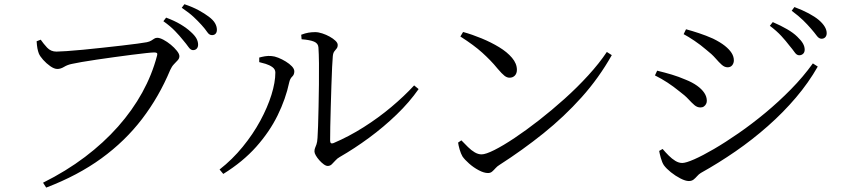

<svg xmlns="http://www.w3.org/2000/svg" viewBox="-20 -832 3950 897"><path d="M181.1 21.6Q289 -32.2 376.7 -98.5Q464.3 -164.7 531.6 -240.7Q598.8 -316.7 644.5 -399.6Q690.1 -482.4 713.2 -570.1Q716.6 -582 712.6 -584.5Q708.7 -587 700.7 -587Q690.2 -587 661.9 -583.9Q633.6 -580.8 594.9 -575.9Q556.2 -570.9 513.8 -565.1Q471.4 -559.3 431.7 -553.4Q391.9 -547.5 361.2 -542.2Q330.5 -536.8 316.5 -533.6Q295.7 -529.6 279.5 -519.7Q263.3 -509.8 248.2 -509.8Q233.3 -509.8 214.9 -522.8Q196.5 -535.8 181.4 -552.7Q166.4 -569.7 161.4 -582.2Q157.2 -593.3 154.8 -606Q152.4 -618.7 151.1 -639.2L170.2 -646.6Q182.5 -628.6 199.9 -609.7Q217.3 -590.9 243.7 -590.9Q258 -590.9 290.8 -593.2Q323.6 -595.4 367.6 -599.6Q411.6 -603.8 458.5 -609Q505.3 -614.2 548.3 -619Q591.3 -623.8 622.8 -628.2Q654.4 -632.6 666 -634.8Q679.1 -637.6 686.7 -642.4Q694.2 -647.2 700.5 -651.3Q706.7 -655.4 714.8 -655.4Q726.3 -655.4 743.6 -646.3Q760.8 -637.2 777.9 -623.2Q794.9 -609.2 806.5 -594.5Q818.1 -579.9 818.1 -569.6Q818.1 -559.1 810.3 -550.6Q802.5 -542 792.5 -531.8Q782.6 -521.6 775.1 -504.8Q723 -380.1 643.9 -276.5Q564.8 -172.9 454.2 -92.4Q343.7 -12 195.8 44.4ZM881.5 -597.8Q870.8 -597.8 860.7 -612.1Q850.6 -626.5 834.9 -645Q819.5 -664.5 797.9 -686.9Q776.4 -709.4 743.3 -732.9L756.1 -749.7Q795.3 -735.1 823.7 -718.1Q852.2 -701 870.8 -683.6Q889.8 -666.6 897.7 -652.3Q905.5 -638 905.5 -623.2Q905.5 -611.8 899.1 -604.8Q892.6 -597.8 881.5 -597.8ZM970.3 -667.9Q957.5 -667.9 948.2 -682.1Q938.8 -696.2 921.7 -715.2Q904.9 -733.8 884.5 -752.9Q864 -772.1 829.1 -795.8L841.6 -812.3Q880.3 -799.2 908.4 -783.9Q936.5 -768.5 955.4 -754.1Q975.9 -738.8 984.6 -723.6Q993.3 -708.5 993.3 -692.9Q993.3 -681.2 987.3 -674.6Q981.2 -667.9 970.3 -667.9Z M1511.2 -56.7Q1502.9 -56.7 1492.4 -64.4Q1481.8 -72.1 1471.8 -83.4Q1461.8 -94.7 1455.5 -105.7Q1449.1 -116.7 1449.1 -124.2Q1449.1 -133.8 1451.9 -140.5Q1454.7 -147.1 1458.5 -157.6Q1462.2 -168 1463.4 -187.8Q1464.6 -204.8 1466 -243.6Q1467.4 -282.5 1468.3 -332.9Q1469.2 -383.4 1470 -436.3Q1470.7 -489.3 1470.2 -535.2Q1469.7 -581.2 1467.7 -610.2Q1466.7 -629.3 1447.2 -637.5Q1427.7 -645.7 1389 -648.6L1387.2 -669.7Q1406.3 -677 1421.2 -679.4Q1436.1 -681.9 1452.5 -681.9Q1467.6 -681.9 1485.7 -675.9Q1503.8 -670 1520.2 -660.9Q1536.6 -651.8 1547.2 -641.6Q1557.7 -631.5 1557.7 -622.2Q1557.7 -611.4 1552.7 -605.4Q1547.7 -599.5 1541.9 -591.9Q1536.2 -584.4 1534.8 -569.1Q1533.3 -555.6 1531.6 -518.6Q1529.9 -481.6 1528.3 -432.8Q1526.7 -384.1 1525.3 -333.3Q1523.9 -282.4 1523 -240.3Q1522.1 -198.1 1522.3 -175.5Q1522.3 -157.2 1538.1 -163.5Q1610.4 -194.3 1679.1 -237.9Q1747.9 -281.5 1808.2 -332.1Q1868.6 -382.8 1914.8 -433L1935.7 -415.9Q1893.1 -354.7 1832.9 -296.7Q1772.8 -238.7 1704.3 -188.3Q1635.9 -137.9 1567.4 -98.6Q1555.7 -92.2 1546.9 -82.1Q1538.2 -72 1529.9 -64.3Q1521.7 -56.7 1511.2 -56.7ZM1005.8 -40.1Q1065.8 -87 1113.9 -146.1Q1162.1 -205.1 1196.1 -267.9Q1230 -330.7 1248.2 -389.1Q1266.4 -447.5 1266.4 -493.1Q1266.4 -508.5 1252.7 -518.4Q1238.9 -528.2 1221 -533.7Q1203.2 -539.1 1191.1 -541.8V-563.1Q1202.4 -566.4 1217.9 -569.1Q1233.3 -571.7 1248.8 -570.1Q1262.3 -569.3 1280 -562.3Q1297.7 -555.3 1315.1 -544.6Q1332.5 -534 1343.8 -522Q1355 -510 1355 -498.6Q1355 -483.1 1345 -474Q1335 -464.8 1331 -446.4Q1314.8 -370.1 1277.1 -293.2Q1239.4 -216.2 1177 -146.2Q1114.6 -76.1 1023.1 -19.4Z M2259.9 -23.6Q2241.2 -23.6 2216.7 -36.6Q2192.3 -49.5 2171.6 -67.9Q2150.8 -86.3 2140.6 -101.2Q2133 -114.1 2127.2 -134.1Q2121.5 -154.1 2120.2 -165.9L2135.5 -176.3Q2151.1 -160.2 2166.5 -144.9Q2181.9 -129.6 2198 -120.2Q2214.1 -110.8 2230 -110.8Q2249.1 -110.8 2289.4 -131Q2329.8 -151.2 2383.8 -187.2Q2437.8 -223.2 2497.9 -270.1Q2558 -317 2617.6 -370.4Q2677.2 -423.9 2728.5 -480.2Q2779.9 -536.4 2815.1 -589.3L2838.2 -574.4Q2778.4 -468.1 2697.3 -377.6Q2616.1 -287.1 2519.1 -209.2Q2422.1 -131.3 2312.5 -60.9Q2303 -55.2 2295.2 -46.4Q2287.3 -37.5 2279.3 -30.5Q2271.4 -23.6 2259.9 -23.6ZM2360.5 -469Q2348.4 -469 2336.7 -478.2Q2325 -487.4 2305.2 -510.6Q2287.2 -532.7 2269.7 -550.6Q2252.1 -568.6 2232.9 -586Q2213.6 -603.5 2188.8 -621.8Q2164 -640.2 2130.8 -661.5L2143.5 -682.6Q2186.1 -670.9 2230.2 -652.6Q2274.4 -634.3 2311.9 -611.6Q2349.3 -588.9 2372.1 -561.9Q2394.9 -535 2394.9 -506Q2394.9 -489 2385.4 -479Q2375.9 -469 2360.5 -469Z M3713.6 -573.8Q3702.2 -573.8 3692.7 -587.4Q3683.3 -600.9 3667.6 -619.5Q3652.2 -639.9 3630.6 -663.5Q3609 -687.1 3576.6 -711.5L3590.3 -728.8Q3628 -712.6 3657.3 -695.5Q3686.6 -678.5 3704.5 -660.8Q3723.5 -642.8 3731.4 -628.5Q3739.4 -614.3 3739.4 -600Q3739.4 -587.8 3732.1 -580.8Q3724.7 -573.8 3713.6 -573.8ZM3197.9 13.8Q3182.6 13.8 3159.1 1.8Q3135.7 -10.2 3114.4 -27.2Q3093.2 -44.2 3081.7 -59.9Q3073.2 -72.6 3067.2 -94.4Q3061.2 -116.1 3059.6 -126.9L3075.6 -136.1Q3089.3 -120 3104.2 -105.1Q3119.1 -90.2 3135.1 -80.4Q3151.2 -70.6 3167.4 -70.6Q3184.3 -70.6 3223.3 -87.7Q3262.4 -104.9 3315.6 -135.9Q3368.9 -167 3430.5 -209.7Q3492.2 -252.3 3555.1 -304.4Q3617.9 -356.5 3675.3 -414.9Q3732.7 -473.2 3777.6 -535.8L3800.5 -521Q3757.6 -445.6 3698.4 -376Q3639.3 -306.4 3567.6 -243.2Q3496 -179.9 3416.5 -125Q3337 -70.1 3254.4 -24.1Q3244.9 -18.4 3236.9 -9.1Q3228.9 0.1 3220.2 7Q3211.4 13.8 3197.9 13.8ZM3252.5 -330Q3237.2 -330 3224.5 -340.8Q3211.8 -351.7 3196.1 -368.7Q3180.4 -385.8 3154.2 -405.2Q3125.9 -428.2 3098.7 -446Q3071.5 -463.8 3039.8 -479.7L3050.2 -501.8Q3088.2 -492.6 3119 -483.3Q3149.9 -474 3183.4 -459.7Q3214.5 -447.3 3236.5 -431.6Q3258.5 -415.9 3270.3 -398.2Q3282.2 -380.5 3282.2 -360.9Q3282.2 -353.2 3278.7 -346.3Q3275.1 -339.4 3268.6 -334.7Q3262.1 -330 3252.5 -330ZM3379.3 -517.6Q3365.3 -517.6 3352.2 -529.1Q3339.2 -540.6 3322.5 -559.9Q3305.7 -579.2 3278.7 -600.2Q3253.3 -622.1 3224.2 -641.7Q3195.2 -661.2 3173.9 -672.4L3185 -695.3Q3212.8 -687.9 3245.8 -676.9Q3278.9 -666 3311.1 -651.6Q3345.3 -634.8 3366.5 -617.9Q3387.6 -601 3398.1 -584.3Q3408.5 -567.6 3408.5 -550Q3408.5 -537 3400.9 -527.3Q3393.3 -517.6 3379.3 -517.6ZM3818.2 -651Q3806.1 -651 3795.9 -664.8Q3785.7 -678.7 3769.3 -697.7Q3752.6 -717.1 3732.5 -736.8Q3712.4 -756.6 3678.7 -781.8L3691.4 -799.1Q3729.7 -784.8 3758.5 -769.3Q3787.3 -753.8 3805.6 -738.4Q3842.2 -706.7 3842.2 -677Q3842.2 -665.3 3835.6 -658.1Q3829.1 -651 3818.2 -651Z"/></svg>

Font: Noto Serif SC ExtraLight
Style: Regular
Weight: 200
Designer: Ryoko NISHIZUKA 西塚涼子 (kana & ideographs); Frank Grießhammer (Latin, Greek & Cyrillic); Wenlong ZHANG 张文龙 (bopomofo); San
Foundry: Adobe
Version: Version 2.002-H1;hotconv 1.1.0;makeotfexe 2.6.0